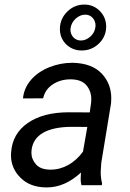

<svg xmlns="http://www.w3.org/2000/svg" viewBox="-20 -815 573 845"><path d="M243.7 -689C243.7 -688 243.7 -687 243.7 -686C243.7 -660.6 252.9 -638.2 271 -620.1C289.6 -602.1 312.5 -592.8 339.8 -592.8C368.7 -592.8 394 -603 415 -623C436 -643.1 446.8 -668 447.3 -696.8C447.3 -724.6 438 -747.6 419.4 -766.6C400.4 -785.6 377.9 -794.9 351.1 -794.9C322.3 -794.9 297.4 -784.7 276.4 -764.2C255.4 -743.7 244.1 -718.8 243.7 -689ZM290.5 -689.9C292.5 -706.5 299.8 -720.7 313 -732.9C326.2 -744.6 339.8 -750.5 355 -750.5C368.7 -750.5 379.9 -745.6 388.2 -735.8C396.5 -726.1 400.4 -715.3 400.4 -703.6C400.4 -701.2 400.4 -698.2 399.9 -695.8C397.9 -679.7 390.6 -665.5 377.9 -654.3C364.7 -642.6 351.1 -636.7 335.9 -636.7C308.1 -636.7 290 -659.2 290 -684.1C290 -686 290.5 -688 290.5 -689.9ZM428.2 0 429.2 -8.3C425.3 -23.9 423.3 -39.1 423.3 -54.7C423.3 -57.1 423.3 -59.1 423.3 -61.5L425.8 -99.1L468.8 -360.8C469.2 -368.2 469.7 -375.5 469.7 -382.3C469.7 -425.3 455.6 -461.9 427.2 -491.7C398.4 -521.5 356.9 -537.1 301.8 -538.6C300.3 -538.6 298.3 -538.6 296.9 -538.6C263.2 -538.6 230 -532.2 197.8 -519.5C165 -506.3 138.2 -488.3 117.2 -464.4C96.2 -440.4 84 -412.6 81.1 -381.8L169.9 -382.3C175.3 -407.7 189 -428.2 211.9 -443.4C234.9 -458.5 260.7 -465.8 289.6 -465.8C290.5 -465.8 291.5 -465.8 293 -465.8C323.7 -465.3 346.2 -456.5 360.4 -439.5C374.5 -422.9 381.8 -402.3 381.8 -378.4C381.8 -373 381.3 -367.7 380.9 -362.3L375 -320.3L282.7 -320.8C208 -320.8 147.9 -305.2 102.5 -273.9C56.6 -242.2 32.2 -198.7 28.8 -142.6C28.8 -139.2 28.3 -135.7 28.3 -131.8C28.3 -93.3 42.5 -60.1 70.3 -32.7C98.1 -4.9 135.7 9.3 182.1 9.8C183.6 9.8 185.1 9.8 186.5 9.8C239.3 9.8 289.1 -12.2 336.4 -55.7L335 -27.8C335 -18.6 335.9 -9.3 338.4 0ZM199.7 -68.4C171.9 -68.8 151.4 -76.7 138.2 -91.8C125 -106.9 118.2 -124 118.2 -143.6C118.2 -147.5 118.7 -151.4 119.1 -155.8C127 -220.2 186 -256.8 297.4 -256.8L364.3 -256.3L345.2 -147.5C308.6 -97.2 257.3 -68.4 203.6 -68.4C202.1 -68.4 201.2 -68.4 199.7 -68.4Z"/></svg>

Font: Roboto
Style: Italic
Weight: 400
Italic angle: -12°
Designer: Google
Version: Version 2.137; 2017